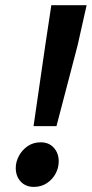

<svg xmlns="http://www.w3.org/2000/svg" viewBox="-20 -721 361 753"><path d="M111.6 -226.4 157.6 -543.7 181.3 -700.6H319.7L284.5 -543.7L201.5 -226.4ZM112.6 12Q80.7 12 61.2 -8.9Q41.8 -29.9 41.8 -62.5Q41.8 -86.7 54.4 -109.9Q67 -133.2 88.8 -148Q110.7 -162.9 139.8 -162.9Q171.9 -162.9 191.1 -141.5Q210.3 -120.2 210.3 -88Q210.3 -63 198.2 -40.3Q186.1 -17.5 163.9 -2.7Q141.7 12 112.6 12Z"/></svg>

Font: Source Sans 3 VF
Style: Italic
Weight: 200
Italic angle: -11°
Designer: Paul D. Hunt
Foundry: Adobe Systems Incorporated
Version: Version 3.042;hotconv 1.0.118;makeotfexe 2.5.65603